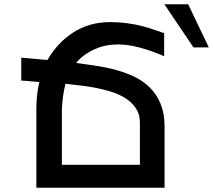

<svg xmlns="http://www.w3.org/2000/svg" viewBox="-20 -883 1002 903"><path d="M338 -587Q384 -581 433 -573.5Q482 -566 527.5 -553.5Q573 -541 614 -521Q655 -501 685.5 -470.5Q716 -440 734.5 -396.5Q753 -353 754 -294V0H151V-369Q151 -439 165 -497Q153 -498 138 -499.5Q123 -501 110.5 -502Q98 -503 89 -503.5Q80 -504 80 -504V-612Q124 -608 150.5 -605.5Q177 -603 203 -601Q251 -683 324 -730Q397 -777 490 -779Q540 -779 580 -773.5Q620 -768 652 -759.5Q684 -751 708.5 -742Q733 -733 752 -727V-619Q737 -625 715.5 -633.5Q694 -642 666 -651Q638 -660 606 -666.5Q574 -673 538 -674Q485 -674 448 -660.5Q411 -647 386 -630Q357 -611 338 -587ZM288 -489Q274 -434 271 -369V-108H638V-307Q638 -346 619 -374Q600 -402 570 -421Q540 -440 501.5 -452Q463 -464 424.5 -471Q386 -478 350 -482Q314 -486 288 -489ZM865 -863 962 -660H890L753 -863Z"/></svg>

Font: Montserrat_am3
Style: Regular
Weight: 400
Designer: Julieta Ulanovsky
Foundry: Julieta Ulanovsky, Armenina letters added by Vahan Hovhannisyan
Version: Version 2.001